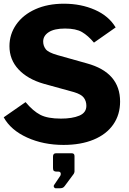

<svg xmlns="http://www.w3.org/2000/svg" viewBox="-26 -772 695 1036"><path d="M-6 -139 112 -221Q152 -173 191.5 -152.5Q231 -132 303 -132Q364 -132 402 -148Q440 -164 440 -201Q440 -226 426.5 -244.5Q413 -263 373 -275L210 -320Q123 -345 74 -397.5Q25 -450 25 -523Q25 -587 61.5 -639.5Q98 -692 164.5 -722Q231 -752 319 -752Q411 -752 486 -719Q561 -686 598 -624L481 -542Q449 -580 416.5 -599Q384 -618 325 -618Q267 -618 237 -598.5Q207 -579 207 -548Q207 -525 220.5 -507Q234 -489 283 -475L443 -430Q622 -381 622 -224Q622 -153 585 -100Q548 -47 479 -18.5Q410 10 317 10Q208 10 120 -30Q32 -70 -6 -139ZM266 226 297 180Q302 174 302 167Q302 154 289 154H280Q269 154 264.5 150Q260 146 260 135V73Q260 55 276 55H361Q376 55 376 70V154Q376 158 372 166L323 232Q318 239 311.5 241.5Q305 244 293 244H276Q269 244 265.5 238Q262 232 266 226Z"/></svg>

Font: Morrison
Style: Bold
Weight: 700
Designer: Pablo Impallari, Rodrigo Fuenzalida (Modified by Dan O. Williams)
Version: Version 0.03;June 6, 2019;FontCreator 11.5.0.2425 64-bit; tt